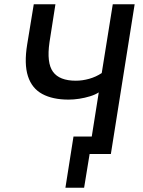

<svg xmlns="http://www.w3.org/2000/svg" viewBox="-20 -725 671 904"><path d="M376 159H288L326 -82H465L452 0H402ZM399 0 445 -290Q428 -279 403.5 -271.5Q379 -264 353 -260Q327 -256 303 -256Q228 -256 179 -282.5Q130 -309 111.5 -366.5Q93 -424 108 -516L139 -705H241L213 -526Q199 -429 229.5 -387Q260 -345 337 -345Q368 -345 400 -354Q432 -363 459 -381L511 -705H614L502 0Z"/></svg>

Font: Nunito Sans 7pt Condensed SemiBold
Style: Italic
Weight: 600
Width: 3
Italic angle: -9°
Designer: Vernon Adams
Foundry: Vernon Adams
Version: Version 3.101;gftools[0.9.27]